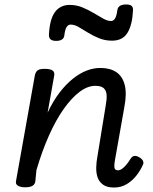

<svg xmlns="http://www.w3.org/2000/svg" viewBox="-20 -823 686 859"><path d="M490 16Q459 16 441.5 3.5Q424 -9 417 -28.5Q410 -48 410.5 -73Q411 -98 416 -124L453 -351Q458 -378 457 -397.5Q456 -417 444.5 -428Q433 -439 406 -439Q372 -439 336 -412Q300 -385 265 -335.5Q230 -286 199 -216.5Q168 -147 143 -62L138 -11Q136 2 125 8.5Q114 15 92 15Q73 15 60.5 8Q48 1 52 -15L136 -486Q140 -503 149.5 -509Q159 -515 179 -515Q206 -515 216 -507Q226 -499 222 -482L193 -319Q218 -372 247 -409.5Q276 -447 307 -471.5Q338 -496 368.5 -507.5Q399 -519 429 -519Q472 -519 500 -500.5Q528 -482 538 -443Q548 -404 536 -342L494 -105Q491 -87 491.5 -77.5Q492 -68 496.5 -64.5Q501 -61 507 -61Q516 -61 525 -67Q534 -73 544 -84.5Q554 -96 565 -114Q571 -123 579.5 -125Q588 -127 600 -121Q615 -113 619.5 -103.5Q624 -94 619 -85Q609 -62 591 -38.5Q573 -15 547.5 0.5Q522 16 490 16ZM231 -640Q198 -640 199 -667Q202 -736 225.5 -768.5Q249 -801 292 -801Q322 -801 348.5 -790Q375 -779 398.5 -765Q422 -751 441.5 -740Q461 -729 477 -729Q488 -729 495 -741Q502 -753 505 -778Q509 -803 544 -803Q562 -803 569 -796.5Q576 -790 575 -776Q572 -712 550.5 -676.5Q529 -641 481 -641Q450 -641 423 -652Q396 -663 373.5 -677Q351 -691 332 -702Q313 -713 296 -713Q285 -713 278 -702Q271 -691 268 -666Q267 -653 257.5 -646.5Q248 -640 231 -640Z"/></svg>

Font: Playwrite DE VA
Style: Regular
Weight: 400
Designer: Veronika Burian, José Scaglione
Foundry: TypeTogether
Version: Version 1.002